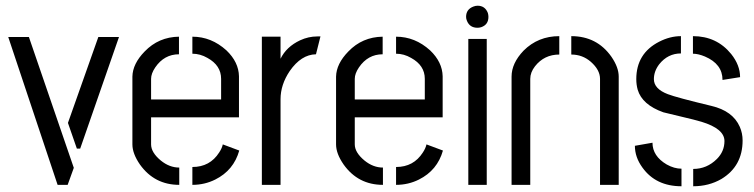

<svg xmlns="http://www.w3.org/2000/svg" viewBox="-20 -647 2639 672"><path d="M8.8 -517.6H81.1L238.3 -59.6L216.8 0H181.6ZM217.8 -216.8 324.2 -517.6H396.5L260.7 -127H249Z M443.4 -141.6V-378.9Q444.3 -423.8 486.3 -466.8Q535.2 -517.6 606.4 -518.6V-457Q554.7 -457 523.4 -411.1Q508.8 -389.6 508.8 -371.1V-298.8H753.9V-371.1Q753.9 -418 706.1 -444.3Q680.7 -459 653.3 -459V-518.6Q719.7 -518.6 772.5 -470.7Q815.4 -429.7 816.4 -379.9V-236.3H508.8V-141.6Q508.8 -113.3 543 -85Q573.2 -60.5 607.4 -60.5V0Q520.5 0 469.7 -71.3Q443.4 -109.4 443.4 -141.6ZM653.3 0V-62.5Q714.8 -62.5 747.1 -113.3Q756.8 -127.9 759.8 -141.6L817.4 -120.1Q797.9 -50.8 733.4 -18.6Q696.3 0 653.3 0Z M896.5 0V-518.6H961.9V-441.4Q982.4 -483.4 1030.3 -505.9Q1059.6 -519.5 1090.8 -519.5H1101.6L1085.9 -457Q1034.2 -456.1 994.1 -398.4Q961.9 -350.6 961.9 -299.8V0Z M1156.2 -141.6V-378.9Q1157.2 -423.8 1199.2 -466.8Q1248 -517.6 1319.3 -518.6V-457Q1267.6 -457 1236.3 -411.1Q1221.7 -389.6 1221.7 -371.1V-298.8H1466.8V-371.1Q1466.8 -418 1418.9 -444.3Q1393.6 -459 1366.2 -459V-518.6Q1432.6 -518.6 1485.4 -470.7Q1528.3 -429.7 1529.3 -379.9V-236.3H1221.7V-141.6Q1221.7 -113.3 1255.9 -85Q1286.1 -60.5 1320.3 -60.5V0Q1233.4 0 1182.6 -71.3Q1156.2 -109.4 1156.2 -141.6ZM1366.2 0V-62.5Q1427.7 -62.5 1460 -113.3Q1469.7 -127.9 1472.7 -141.6L1530.3 -120.1Q1510.7 -50.8 1446.3 -18.6Q1409.2 0 1366.2 0Z M1611.3 -587.9Q1611.3 -614.3 1636.7 -624Q1644.5 -627 1651.4 -627Q1677.7 -627 1687.5 -601.6Q1689.5 -594.7 1689.5 -587.9Q1689.5 -560.5 1664.1 -551.8Q1657.2 -549.8 1651.4 -549.8Q1624 -549.8 1614.3 -574.2Q1611.3 -581.1 1611.3 -587.9ZM1619.1 0V-510.7H1683.6V0Z M1770.5 0V-378.9Q1770.5 -425.8 1812.5 -469.7Q1863.3 -520.5 1937.5 -520.5V-456.1Q1884.8 -456.1 1852.5 -415Q1835.9 -393.6 1835.9 -371.1V0ZM1979.5 -456.1V-520.5Q2069.3 -520.5 2120.1 -448.2Q2145.5 -411.1 2145.5 -378.9V0H2080.1V-371.1Q2080.1 -402.3 2047.9 -430.7Q2018.6 -456.1 1979.5 -456.1Z M2202.1 -136.7 2263.7 -147.5Q2263.7 -100.6 2313.5 -71.3Q2339.8 -56.6 2365.2 -56.6V4.9Q2275.4 4.9 2228.5 -60.5Q2202.1 -96.7 2202.1 -136.7ZM2207 -370.1Q2207 -460 2287.1 -501Q2325.2 -520.5 2363.3 -520.5V-460Q2317.4 -460 2287.1 -421.9Q2268.6 -397.5 2268.6 -370.1Q2268.6 -335.9 2317.4 -317.4Q2347.7 -305.7 2469.7 -276.4Q2544.9 -258.8 2569.3 -203.1Q2579.1 -180.7 2579.1 -155.3Q2579.1 -65.4 2504.9 -20.5Q2460.9 4.9 2406.2 4.9V-55.7Q2454.1 -55.7 2489.3 -90.8Q2515.6 -117.2 2515.6 -153.3Q2515.6 -196.3 2435.5 -220.7Q2413.1 -227.5 2362.3 -239.3Q2321.3 -249 2301.8 -253.9Q2227.5 -280.3 2211.9 -333Q2207 -350.6 2207 -370.1ZM2405.3 -459V-520.5Q2488.3 -520.5 2539.1 -458Q2570.3 -418.9 2570.3 -377L2508.8 -367.2Q2508.8 -422.9 2447.3 -449.2Q2423.8 -459 2405.3 -459Z"/></svg>

Font: Post No Bills Colombo
Style: Medium
Weight: 600
Designer: Kosala Senevirathne, Siva Puranthara, Lasantha Premarathna, Tharique Azeez
Foundry: Mooniak
Version: Version 1.220 ; ttfautohint (v1.5)